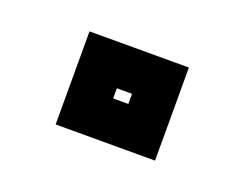

<svg xmlns="http://www.w3.org/2000/svg" viewBox="-42 -510 364 285"><g transform="rotate(20 139.5 -367.5)"><path d="M61 -294V-441H218V-294ZM128 -359.5H152V-375.5H128Z"/></g></svg>

Font: Tourney Thin
Style: Regular
Weight: 100
Designer: Tyler Finck
Foundry: Etcetera Type Co
Version: Version 1.015